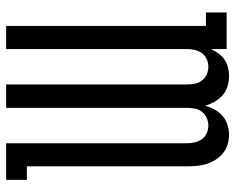

<svg xmlns="http://www.w3.org/2000/svg" viewBox="-92 -684 783 640"><g transform="rotate(-90 300.0 -363.5)"><path d="M171 8Q155 8 138.5 3Q122 -2 109.5 -12.5Q97 -23 88 -37Q79 -51 74 -67Q69 -83 67.5 -99.5Q66 -116 66 -133V-666H21V-735H143V-133Q143 -119 146 -106Q149 -93 156.5 -82.5Q164 -72 176.5 -66.5Q189 -61 202 -61Q215 -61 227.5 -66.5Q240 -72 248 -82.5Q256 -93 258.5 -106Q261 -119 261 -133V-735H339V-133Q339 -119 341.5 -106Q344 -93 352 -82.5Q360 -72 372.5 -66.5Q385 -61 398 -61Q411 -61 423.5 -66.5Q436 -72 443.5 -82.5Q451 -93 454 -106Q457 -119 457 -133V-735H534V-69H579V0H457V-52Q451 -39 442 -27Q433 -15 421.5 -7Q410 1 395.5 4.5Q381 8 367 8Q350 8 333 3Q316 -2 303 -13.5Q290 -25 281.5 -40Q273 -55 268 -72Q264 -56 255.5 -40.5Q247 -25 234.5 -14Q222 -3 205 2.5Q188 8 171 8Z"/></g></svg>

Font: Iosevka HT Extended
Style: Regular
Weight: 400
Width: 7
Monospace: yes
Designer: Belleve Invis
Foundry: Belleve Invis
Version: Version 32.3.0; ttfautohint (v1.8.4)